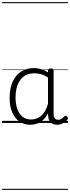

<svg xmlns="http://www.w3.org/2000/svg" viewBox="-20 -1163 662 1816"><path d="M265 17Q210 17 166 -12Q122 -41 96.5 -98Q71 -155 71 -238Q71 -288 80.5 -331Q90 -374 109 -408.5Q128 -443 156 -467.5Q184 -492 220.5 -505.5Q257 -519 301 -519Q335 -519 368 -509Q401 -499 434 -479V-495Q434 -506 440.5 -510.5Q447 -515 461 -515Q475 -515 481 -510.5Q487 -506 487 -496V-91Q487 -70 491.5 -56.5Q496 -43 506 -36.5Q516 -30 531 -30Q541 -30 550.5 -33.5Q560 -37 569.5 -44.5Q579 -52 590 -63Q595 -69 601.5 -68.5Q608 -68 614 -61Q621 -55 622 -48Q623 -41 619 -34Q608 -19 592 -7.5Q576 4 558 10.5Q540 17 522 17Q501 17 485.5 11.5Q470 6 458.5 -5.5Q447 -17 441.5 -33.5Q436 -50 435 -72Q435 -76 434.5 -81.5Q434 -87 434 -92Q411 -47 382 -23.5Q353 0 322.5 8.5Q292 17 265 17ZM127 -242Q127 -180 143.5 -133Q160 -86 192.5 -59.5Q225 -33 274 -33Q306 -33 336.5 -46.5Q367 -60 392.5 -92.5Q418 -125 434 -181V-429Q399 -453 367 -461.5Q335 -470 302 -470Q270 -470 243 -460.5Q216 -451 194.5 -432Q173 -413 158 -385.5Q143 -358 135 -322Q127 -286 127 -242ZM0 623H622V633H0ZM0 -20H622V0H0ZM0 -505H622V-500H0ZM0 -1143H622V-1133H0Z"/></svg>

Font: Playwrite CL Guides
Style: Regular
Weight: 400
Designer: Veronika Burian, José Scaglione
Foundry: TypeTogether
Version: Version 1.003